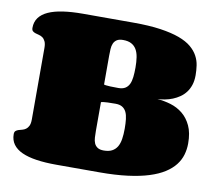

<svg xmlns="http://www.w3.org/2000/svg" viewBox="-84 -876 1096 974"><g transform="rotate(10 464.5 -389.0)"><path d="M508.3 -438Q529.8 -438 543.2 -446Q556.6 -454.1 564 -469.2Q571.3 -484.4 573.7 -506.1Q576.2 -527.8 576.2 -555.2Q576.2 -584.5 572.5 -608.2Q568.8 -631.8 559.1 -648.2Q549.3 -664.6 532.7 -673.3Q516.1 -682.1 490.2 -682.1Q469.7 -682.1 458.3 -674.6Q446.8 -667 441.4 -654.5Q436 -642.1 435.1 -625.5Q434.1 -608.9 434.1 -590.8V-442.9Q436.5 -441.4 445.3 -440.4Q452.6 -439.5 467.3 -438.7Q481.9 -438 508.3 -438ZM508.3 -356.9Q481.9 -356.9 467.3 -356.2Q452.6 -355.5 445.3 -354.5Q436.5 -353 434.1 -352.1V-204.1Q434.1 -186 435.1 -169.4Q436 -152.8 441.4 -140.4Q446.8 -127.9 458.3 -120.4Q469.7 -112.8 490.2 -112.8Q516.1 -112.8 532.7 -121.6Q549.3 -130.4 559.1 -146.7Q568.8 -163.1 572.5 -186.8Q576.2 -210.4 576.2 -240.2Q576.2 -267.6 573.7 -289.3Q571.3 -311 564 -325.9Q556.6 -340.8 543.2 -348.9Q529.8 -356.9 508.3 -356.9ZM266.1 0Q208.5 0 163.8 -6.6Q119.1 -13.2 88.6 -27.1Q58.1 -41 42.2 -63Q26.4 -85 26.4 -115.2Q26.4 -127 32.2 -132.1Q38.1 -137.2 46.6 -139.9Q55.2 -142.6 65.2 -145Q75.2 -147.5 83.7 -153.6Q92.3 -159.7 98.1 -171.4Q104 -183.1 104 -205.1V-573.2Q104 -594.7 98.1 -606.7Q92.3 -618.7 83.7 -624.8Q75.2 -630.9 65.2 -633.3Q55.2 -635.7 46.6 -638.4Q38.1 -641.1 32.2 -646.2Q26.4 -651.4 26.4 -663.1Q26.4 -693.4 42.2 -715.1Q58.1 -736.8 88.6 -750.7Q119.1 -764.6 163.8 -771.2Q208.5 -777.8 266.1 -777.8H526.4Q607.9 -777.8 666.3 -769.3Q724.6 -760.7 764.2 -746.1Q803.7 -731.4 827.4 -711.4Q851.1 -691.4 863.5 -668.2Q876 -645 879.6 -619.9Q883.3 -594.7 883.3 -569.8Q883.3 -541 876 -519Q868.7 -497.1 856 -480.5Q843.3 -463.9 826.4 -452.4Q809.6 -440.9 790.8 -433.3Q772 -425.8 752 -421.9Q731.9 -418 713.4 -417Q748 -414.6 782.5 -404.3Q816.9 -394 844.5 -371.8Q872.1 -349.6 889.2 -313.2Q906.2 -276.9 906.2 -222.2Q906.2 -191.9 897.9 -163.6Q889.6 -135.3 870.4 -110.6Q851.1 -85.9 819.6 -65.7Q788.1 -45.4 741.7 -30.8Q695.3 -16.1 632.6 -8.1Q569.8 0 488.3 0Z"/></g></svg>

Font: Corben
Style: Bold
Weight: 700
Designer: vernon adams
Foundry: vernon adams
Version: Version 1.101; ttfautohint (v1.6)